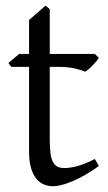

<svg xmlns="http://www.w3.org/2000/svg" viewBox="-20 -645 384 680"><path d="M330.1 -57.1Q306.2 -39.6 282.7 -26.1Q259.3 -12.7 238 -3.7Q216.8 5.4 198.7 10Q180.7 14.6 168 14.6Q150.9 14.6 135.5 8.3Q120.1 2 108.4 -12.5Q96.7 -26.9 89.8 -50.3Q83 -73.7 83 -107.9V-408.2H20L9.8 -421.9L47.9 -454.1H83V-574.2L141.1 -625L156.2 -612.8V-454.1H315.9L330.1 -439.9Q325.7 -433.1 319.1 -425.5Q312.5 -418 305.7 -410.9Q298.8 -403.8 292.2 -398.4Q285.6 -393.1 280.8 -391.1Q269 -397 245.1 -402.6Q221.2 -408.2 181.6 -408.2H156.2V-149.9Q156.2 -120.6 158.9 -101.3Q161.6 -82 168 -70.6Q174.3 -59.1 184.3 -54.4Q194.3 -49.8 209 -49.8Q226.1 -49.8 252 -56.2Q277.8 -62.5 315.9 -82L330.1 -57.1Z"/></svg>

Font: Gentium
Style: Regular
Weight: 400
Designer: J. Victor Gaultney
Version: Version 1.03; 2011; OFL 1.1 release